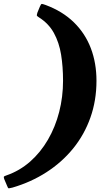

<svg xmlns="http://www.w3.org/2000/svg" viewBox="-100 -820 573 1005"><path d="M96 -754.5Q92.5 -743 92.8 -739.5Q93 -736 102.5 -730Q154.5 -697.5 182 -647.5Q209.5 -597.5 219.8 -534Q230 -470.5 230 -397Q230 -313 209.8 -234Q189.5 -155 151 -88.8Q112.5 -22.5 57.8 25.8Q3 74 -66 98Q-76.5 101.5 -79 104Q-81.5 106.5 -78 117L-63 152.5Q-58.5 166 -53.5 165.8Q-48.5 165.5 -35 162Q62.5 133.5 143.2 81.5Q224 29.5 282.8 -42.8Q341.5 -115 373.2 -204.5Q405 -294 405 -397Q405 -490 375.5 -567.5Q346 -645 286.8 -703Q227.5 -761 138.5 -794Q124.5 -799 119.5 -799.5Q114.5 -800 109 -786Z"/></svg>

Font: Besley
Style: Bold Italic
Weight: 700
Italic angle: -13°
Designer: Owen Earl
Foundry: indestructible type*
Version: Version 2.001